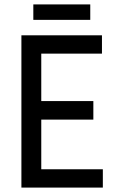

<svg xmlns="http://www.w3.org/2000/svg" viewBox="-20 -850 540 870"><path d="M77 0V-690H442V-607H167V-392H403V-308H167V-83H446V0ZM131 -760V-830H389V-760Z"/></svg>

Font: Radio Canada Condensed
Style: Regular
Weight: 400
Width: 3
Designer: Charles Daoud, Etienne Aubert Bonn, Alexandre Saumier Demers, Jacques Le Bailly
Foundry: Radio-Canada
Version: Version 2.104; ttfautohint (v1.8.4.7-5d5b);gftools[0.9.28.de